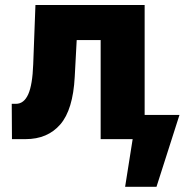

<svg xmlns="http://www.w3.org/2000/svg" viewBox="-20 -550 752 759"><path d="M26.4 -139.6H43Q74.7 -139.6 91.6 -177.2Q108.4 -214.8 111.3 -295.9L120.1 -530.3H551.8V-95.7H689.5L598.6 188.5H474.6L504.4 0H377.9V-391.6H283.2L275.4 -246.1Q268.6 -116.2 218.3 -58.1Q168 0 81.1 0H27.3Z"/></svg>

Font: Pretendard GOV Black
Style: Regular
Weight: 900
Designer: Base glyphs from Inter by Rasmus Andersson; Hangeul glyphs from Noto Sans CJK(Source Han Sans) by Jang Soo-young and Kan
Foundry: Kil Hyung-jin
Version: Version 1.309